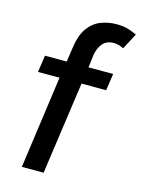

<svg xmlns="http://www.w3.org/2000/svg" viewBox="-109 -771 621 835"><g transform="rotate(15 201.5 -353.0)"><path d="M73 0 131 -417H34L45 -493H143L152 -555Q160 -615 183.5 -647.5Q207 -680 240.5 -693Q274 -706 311 -706Q342 -706 363 -699.5Q384 -693 403 -684L365 -612Q354 -618 342.5 -621Q331 -624 321 -624Q288 -624 270.5 -603Q253 -582 248 -550L241 -493H352L341 -417H230L171 0Z"/></g></svg>

Font: Hanken Grotesk Medium
Style: Italic
Weight: 500
Italic angle: -8°
Designer: Alfredo Marco Pradil
Foundry: Hanken Design Co.
Version: Version 3.013